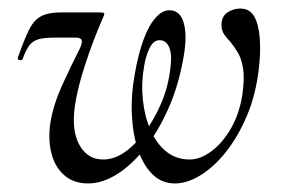

<svg xmlns="http://www.w3.org/2000/svg" viewBox="-20 -416 661 449"><path d="M186 13Q152 13 130 -6.5Q108 -26 100 -58.5Q92 -91 98 -130Q105 -172 125.5 -217Q146 -262 166 -301Q173 -316 171 -322Q169 -328 158 -328H108Q83 -328 69.5 -324Q56 -320 48 -309Q40 -298 33 -278Q31 -274 25.5 -275.5Q20 -277 22 -282Q37 -325 48.5 -347.5Q60 -370 77 -378.5Q94 -387 123 -387H213Q222 -387 223.5 -385Q225 -383 221 -375Q199 -325 180 -267.5Q161 -210 155 -167Q147 -110 166 -76.5Q185 -43 221 -43Q247 -43 271.5 -60Q296 -77 318.5 -107Q341 -137 357 -174.5Q373 -212 378 -253Q383 -287 376 -304.5Q369 -322 353 -322Q339 -322 330 -304Q321 -286 317 -261Q310 -222 314 -183Q318 -144 332 -112Q346 -80 369 -61.5Q392 -43 424 -43Q448 -43 474 -62Q500 -81 520 -115.5Q540 -150 547 -196Q552 -233 548.5 -255.5Q545 -278 536.5 -292.5Q528 -307 518 -319Q510 -327 504 -336Q498 -345 498 -357Q498 -378 512 -387Q526 -396 542 -396Q564 -396 574.5 -377.5Q585 -359 587.5 -326.5Q590 -294 585 -253Q578 -194 557.5 -145.5Q537 -97 509 -61.5Q481 -26 449.5 -6.5Q418 13 389 13Q359 13 337.5 -7.5Q316 -28 303.5 -63.5Q291 -99 288.5 -145.5Q286 -192 295 -242Q303 -288 315 -321.5Q327 -355 343 -373.5Q359 -392 376 -392Q401 -392 409.5 -363Q418 -334 410 -287Q399 -220 375 -165Q351 -110 319.5 -70Q288 -30 253.5 -8.5Q219 13 186 13Z"/></svg>

Font: Cormorant Garamond Light Medium
Style: Italic
Weight: 500
Italic angle: -10°
Version: Version 4.001